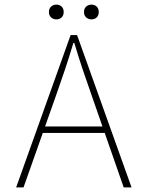

<svg xmlns="http://www.w3.org/2000/svg" viewBox="-20 -812 640 832"><path d="M50 0 286 -660H314L550 0H516L378 -396Q357 -456 338.5 -510.5Q320 -565 302 -626H298Q280 -565 261.5 -510.5Q243 -456 222 -396L82 0ZM152 -236V-264H445V-236ZM224 -728Q211 -728 201.5 -736.5Q192 -745 192 -760Q192 -775 201.5 -783.5Q211 -792 224 -792Q238 -792 247 -783.5Q256 -775 256 -760Q256 -745 247 -736.5Q238 -728 224 -728ZM376 -728Q363 -728 353.5 -736.5Q344 -745 344 -760Q344 -775 353.5 -783.5Q363 -792 376 -792Q390 -792 399 -783.5Q408 -775 408 -760Q408 -745 399 -736.5Q390 -728 376 -728Z"/></svg>

Font: Source Code Pro ExtraLight
Style: Regular
Weight: 200
Monospace: yes
Designer: Paul D. Hunt, Teo Tuominen
Foundry: Adobe
Version: Version 1.026;hotconv 1.1.0;makeotfexe 2.6.0